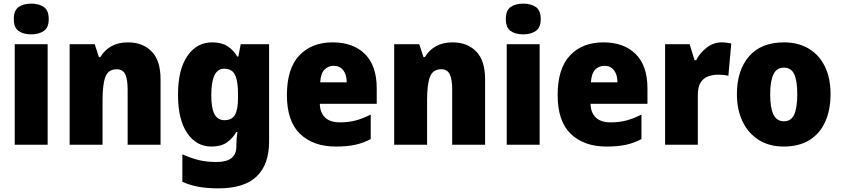

<svg xmlns="http://www.w3.org/2000/svg" viewBox="-20 -796 4628 1056"><path d="M152 -776Q194 -776 221 -757.5Q248 -739 248 -691Q248 -644 220.5 -625.5Q193 -607 152 -607Q109 -607 82.5 -625.5Q56 -644 56 -691Q56 -739 82.5 -757.5Q109 -776 152 -776ZM242 -553V0H61V-553Z M684 -563Q765 -563 814 -513Q863 -463 863 -360V0H682V-304Q682 -359 669 -387Q656 -415 622 -415Q576 -415 560 -374Q544 -333 544 -246V0H363V-553H501L524 -482H532Q555 -521 593 -542Q631 -563 684 -563Z M1147 -563Q1198 -563 1230.5 -542.5Q1263 -522 1285 -485H1291L1304 -553H1460V-17Q1460 108 1392 174Q1324 240 1180 240Q1120 240 1073 231.5Q1026 223 983 204V53Q1031 74 1073.5 84.5Q1116 95 1171 95Q1280 95 1280 10V1Q1280 -13 1281.5 -32.5Q1283 -52 1286 -70H1280Q1259 -34 1227 -12Q1195 10 1143 10Q1060 10 1009.5 -64Q959 -138 959 -275Q959 -413 1010.5 -488Q1062 -563 1147 -563ZM1212 -418Q1142 -418 1142 -272Q1142 -200 1160 -167.5Q1178 -135 1214 -135Q1256 -135 1272.5 -164.5Q1289 -194 1289 -256V-281Q1289 -349 1273 -383.5Q1257 -418 1212 -418Z M1810 -563Q1922 -563 1987 -499Q2052 -435 2052 -310V-225H1739Q1740 -177 1767.5 -150Q1795 -123 1850 -123Q1897 -123 1936.5 -133.5Q1976 -144 2019 -166V-31Q1980 -10 1935 0Q1890 10 1827 10Q1703 10 1630.5 -59.5Q1558 -129 1558 -273Q1558 -419 1626 -491Q1694 -563 1810 -563ZM1816 -434Q1785 -434 1764.5 -413Q1744 -392 1741 -343H1887Q1887 -385 1868 -409.5Q1849 -434 1816 -434Z M2469 -563Q2550 -563 2599 -513Q2648 -463 2648 -360V0H2467V-304Q2467 -359 2454 -387Q2441 -415 2407 -415Q2361 -415 2345 -374Q2329 -333 2329 -246V0H2148V-553H2286L2309 -482H2317Q2340 -521 2378 -542Q2416 -563 2469 -563Z M2858 -776Q2900 -776 2927 -757.5Q2954 -739 2954 -691Q2954 -644 2926.5 -625.5Q2899 -607 2858 -607Q2815 -607 2788.5 -625.5Q2762 -644 2762 -691Q2762 -739 2788.5 -757.5Q2815 -776 2858 -776ZM2948 -553V0H2767V-553Z M3299 -563Q3411 -563 3476 -499Q3541 -435 3541 -310V-225H3228Q3229 -177 3256.5 -150Q3284 -123 3339 -123Q3386 -123 3425.5 -133.5Q3465 -144 3508 -166V-31Q3469 -10 3424 0Q3379 10 3316 10Q3192 10 3119.5 -59.5Q3047 -129 3047 -273Q3047 -419 3115 -491Q3183 -563 3299 -563ZM3305 -434Q3274 -434 3253.5 -413Q3233 -392 3230 -343H3376Q3376 -385 3357 -409.5Q3338 -434 3305 -434Z M3948 -563Q3962 -563 3976.5 -561Q3991 -559 4002 -557L3986 -379Q3976 -382 3962.5 -383.5Q3949 -385 3927 -385Q3900 -385 3875 -376Q3850 -367 3834 -343Q3818 -319 3818 -274V0H3638V-553H3773L3800 -465H3809Q3828 -503 3865.5 -533Q3903 -563 3948 -563Z M4548 -278Q4548 -193 4519.5 -128Q4491 -63 4433.5 -26.5Q4376 10 4290 10Q4211 10 4153 -26.5Q4095 -63 4064 -128Q4033 -193 4033 -278Q4033 -409 4099.5 -486Q4166 -563 4293 -563Q4368 -563 4425.5 -530Q4483 -497 4515.5 -433Q4548 -369 4548 -278ZM4216 -277Q4216 -205 4233.5 -167Q4251 -129 4292 -129Q4332 -129 4348.5 -167Q4365 -205 4365 -278Q4365 -350 4348.5 -387Q4332 -424 4291 -424Q4252 -424 4234 -387.5Q4216 -351 4216 -277Z"/></svg>

Font: Noto Sans Tamil SemiCondensed Black
Style: Regular
Weight: 900
Width: 4
Designer: Jelle Bosma - Monotype Design Team
Foundry: Monotype Imaging Inc.
Version: Version 2.004; ttfautohint (v1.8.4.7-5d5b)